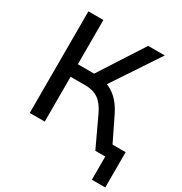

<svg xmlns="http://www.w3.org/2000/svg" viewBox="-197 -849 1093 1154"><g transform="rotate(30 349.5 -272.0)"><path d="M606 161V0H556V-84H699V161ZM82 0V-705H186V-398H312L288 -381L497 -705H612L385 -363L346 -394Q387 -389 420.5 -370.5Q454 -352 480.5 -321.5Q507 -291 528 -248L649 0H537L441 -205Q414 -262 378 -286.5Q342 -311 289 -311H186V0Z"/></g></svg>

Font: Nunito Sans 12pt SemiBold
Style: Regular
Weight: 600
Designer: Vernon Adams
Foundry: Vernon Adams
Version: Version 3.101;gftools[0.9.27]